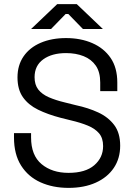

<svg xmlns="http://www.w3.org/2000/svg" viewBox="-20 -899 653 933"><path d="M313 14Q237 14 177 -13Q117 -40 82.5 -94.5Q48 -149 48 -231V-252H131V-231Q131 -144 182 -101.5Q233 -59 313 -59Q395 -59 438 -96Q481 -133 481 -189Q481 -228 461.5 -251Q442 -274 407 -288.5Q372 -303 325 -314L273 -327Q212 -343 165 -366Q118 -389 91.5 -426.5Q65 -464 65 -523Q65 -582 94.5 -625Q124 -668 177.5 -691Q231 -714 301 -714Q372 -714 428.5 -689.5Q485 -665 517.5 -617.5Q550 -570 550 -498V-456H467V-498Q467 -549 445.5 -580Q424 -611 386.5 -626Q349 -641 301 -641Q232 -641 190 -610.5Q148 -580 148 -524Q148 -487 166 -464Q184 -441 217 -426.5Q250 -412 296 -401L348 -388Q409 -375 457.5 -352.5Q506 -330 535 -291.5Q564 -253 564 -191Q564 -129 533 -83Q502 -37 445.5 -11.5Q389 14 313 14ZM131 -758 258 -879H353L480 -758H383L312 -831H299L228 -758Z"/></svg>

Font: Space Grotesk Light
Style: Regular
Weight: 400
Version: Version 2.000